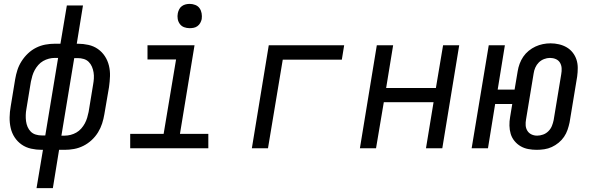

<svg xmlns="http://www.w3.org/2000/svg" viewBox="-20 -763 3040 988"><path d="M168 205 201 8H195Q167 8 140 2Q113 -4 91.5 -19Q70 -34 55.5 -56Q41 -78 35 -104.5Q29 -131 29.5 -159Q30 -187 35 -215L58 -355Q62 -379 69.5 -402.5Q77 -426 91 -448Q105 -470 124 -488Q143 -506 166 -517.5Q189 -529 213.5 -533.5Q238 -538 262 -538H291L324 -735H407L375 -538H380Q408 -538 435 -532Q462 -526 483.5 -511Q505 -496 519.5 -474Q534 -452 540.5 -425.5Q547 -399 546 -371Q545 -343 541 -315L517 -175Q513 -151 505.5 -127.5Q498 -104 484.5 -82Q471 -60 451.5 -42Q432 -24 409 -12.5Q386 -1 361.5 3.5Q337 8 313 8H284L252 205ZM195 -66H213L279 -465H262Q247 -465 231.5 -461Q216 -457 202 -449Q188 -441 177 -428.5Q166 -416 158.5 -402Q151 -388 146.5 -373Q142 -358 139 -343L116 -203Q113 -187 112.5 -171Q112 -155 114 -139.5Q116 -124 122 -110Q128 -96 138.5 -85.5Q149 -75 164 -70.5Q179 -66 195 -66ZM296 -65H313Q328 -65 343.5 -69Q359 -73 373 -81Q387 -89 398 -101.5Q409 -114 416.5 -128Q424 -142 428.5 -157Q433 -172 436 -187L459 -327Q462 -343 463 -359Q464 -375 461.5 -390.5Q459 -406 453 -420Q447 -434 436.5 -444.5Q426 -455 411 -459.5Q396 -464 380 -464H362Z M650 0V-74H822L886 -457H739V-530H981L906 -74H1052V0ZM956 -618Q941 -618 927.5 -623Q914 -628 905.5 -639.5Q897 -651 894.5 -665.5Q892 -680 895 -695Q897 -705 902 -715Q907 -725 916 -731.5Q925 -738 935.5 -740.5Q946 -743 956 -743Q971 -743 985 -737.5Q999 -732 1007 -720.5Q1015 -709 1017.5 -694.5Q1020 -680 1018 -665Q1016 -655 1010.5 -645Q1005 -635 996 -628.5Q987 -622 976.5 -620Q966 -618 956 -618Z M1276 0 1363 -530H1751L1739 -456H1435L1359 0Z M1832 0 1919 -530H2003L1967 -310H2223L2260 -530H2343L2256 0H2172L2211 -237H1955L1915 0Z M2742 8Q2720 8 2698.5 4Q2677 0 2659 -10.5Q2641 -21 2627.5 -37.5Q2614 -54 2608 -74Q2602 -94 2601.5 -116.5Q2601 -139 2605 -161L2616 -228H2528L2491 0H2407L2495 -530H2578L2541 -302H2628L2644 -397Q2647 -416 2654 -435Q2661 -454 2672.5 -471Q2684 -488 2700.5 -501.5Q2717 -515 2735.5 -523.5Q2754 -532 2773.5 -536Q2793 -540 2813 -540Q2835 -540 2856.5 -535Q2878 -530 2896 -519.5Q2914 -509 2927 -492.5Q2940 -476 2946.5 -456Q2953 -436 2953 -413.5Q2953 -391 2950 -369L2911 -133Q2907 -114 2900.5 -95Q2894 -76 2882.5 -59Q2871 -42 2854.5 -28.5Q2838 -15 2819.5 -6.5Q2801 2 2781 5Q2761 8 2742 8ZM2744 -65Q2759 -65 2774.5 -70.5Q2790 -76 2802 -88Q2814 -100 2820 -115Q2826 -130 2829 -145L2868 -381Q2871 -397 2870 -412.5Q2869 -428 2861.5 -440.5Q2854 -453 2840 -459Q2826 -465 2810 -465Q2795 -465 2779.5 -459Q2764 -453 2752.5 -441.5Q2741 -430 2734.5 -415Q2728 -400 2726 -385L2687 -149Q2684 -133 2685 -118Q2686 -103 2693.5 -90.5Q2701 -78 2714.5 -71.5Q2728 -65 2744 -65Z"/></svg>

Font: Iosevka Curly Extended Oblique
Style: Regular
Weight: 400
Width: 7
Italic angle: -9°
Monospace: yes
Designer: Belleve Invis
Foundry: Belleve Invis
Version: Version 11.1.0; ttfautohint (v1.8.3)